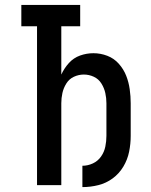

<svg xmlns="http://www.w3.org/2000/svg" viewBox="-20 -755 616 783"><path d="M316 8Q349 8 381 0Q413 -8 439.5 -27.5Q466 -47 483 -75.5Q500 -104 506.5 -136Q513 -168 513 -201V-334Q513 -362 509 -391Q505 -420 494.5 -446.5Q484 -473 464.5 -495Q445 -517 417.5 -527.5Q390 -538 361 -538Q333 -538 306.5 -528.5Q280 -519 261 -498Q242 -477 230 -451V-648H307V-735H67V-648H131V0H230V-334Q230 -355 234.5 -375.5Q239 -396 250.5 -414.5Q262 -433 281.5 -442Q301 -451 322 -451Q343 -451 362.5 -442Q382 -433 393.5 -414.5Q405 -396 409.5 -375.5Q414 -355 414 -334V-201Q414 -179 409.5 -157Q405 -135 392 -116.5Q379 -98 358.5 -88.5Q338 -79 316 -79Z"/></svg>

Font: Iosevka Sparkle Medium
Style: Regular
Weight: 500
Designer: Belleve Invis
Foundry: Belleve Invis
Version: Version 4.5.0; ttfautohint (v1.8.3)